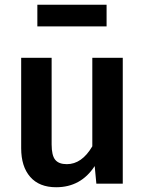

<svg xmlns="http://www.w3.org/2000/svg" viewBox="-20 -772 611 807"><path d="M428 -661H137V-752H428ZM496 -529V0H385L378 -74Q320 15 216 15Q145 15 107 -28.5Q69 -72 69 -149V-529H197V-165Q197 -119 212 -100.5Q227 -82 261 -82Q324 -82 368 -157V-529Z"/></svg>

Font: FiraGO Medium
Style: Regular
Weight: 500
Designer: bBox Type
Foundry: bBox Type GmbH
Version: Version 1.001;PS 001.001;hotconv 1.0.88;makeotf.lib2.5.64775